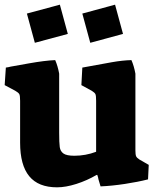

<svg xmlns="http://www.w3.org/2000/svg" viewBox="-38 -787 670 821"><path d="M48 -177V-356Q48 -378 44.5 -384.5Q41 -391 27 -399L-18 -423L-13 -498Q1 -500 7 -502Q18 -504 85.5 -516Q153 -528 198 -530Q209 -505 215 -472V-220Q215 -176 217.5 -158Q220 -140 233.5 -130.5Q247 -121 280 -121Q328 -121 373 -138V-356Q373 -378 370 -384.5Q367 -391 354 -399L310 -423L314 -498Q395 -513 440.5 -521Q486 -529 524 -530Q535 -505 541 -472V-144Q541 -126 544 -119Q547 -112 558 -105L598 -82L595 -20Q552 -9 496 -0.5Q440 8 392 10Q388 -2 383 -20Q382 -28 378 -39H375Q334 -15 288.5 -0.5Q243 14 206 14Q126 14 87 -33.5Q48 -81 48 -177ZM77 -729 218 -767 252 -642 111 -604ZM314 -729 454 -767 488 -642 348 -604Z"/></svg>

Font: Suez One
Style: Regular
Weight: 400
Designer: Michal Sahar
Foundry: Hagilda
Version: Version 1.001